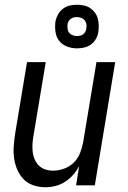

<svg xmlns="http://www.w3.org/2000/svg" viewBox="-20 -782 540 810"><path d="M172 8Q146 8 121.5 0Q97 -8 80 -25.5Q63 -43 53 -66Q43 -89 39.5 -114.5Q36 -140 38 -166.5Q40 -193 44 -219L94 -520H173L121 -208Q118 -191 117 -174Q116 -157 118 -140.5Q120 -124 126.5 -109Q133 -94 144.5 -83Q156 -72 171.5 -67Q187 -62 204 -62Q227 -62 250.5 -70.5Q274 -79 291.5 -96.5Q309 -114 318 -137Q327 -160 331 -183L387 -520H466L380 0H301L314 -82Q304 -62 289 -45Q274 -28 255 -15.5Q236 -3 214.5 2.5Q193 8 172 8ZM304 -578Q282 -578 262 -586Q242 -594 229.5 -610Q217 -626 214 -648Q211 -670 214 -692Q217 -707 225 -721.5Q233 -736 246 -745.5Q259 -755 274 -758.5Q289 -762 305 -762Q319 -762 333.5 -759Q348 -756 359.5 -748.5Q371 -741 379.5 -730Q388 -719 392 -705.5Q396 -692 396.5 -677Q397 -662 395 -648Q393 -633 385 -618.5Q377 -604 364 -594.5Q351 -585 335.5 -581.5Q320 -578 304 -578ZM305 -630Q311 -630 318 -631.5Q325 -633 330.5 -637Q336 -641 339.5 -647.5Q343 -654 344 -660Q346 -670 344.5 -679.5Q343 -689 337.5 -696Q332 -703 323 -706.5Q314 -710 304 -710Q298 -710 291.5 -708.5Q285 -707 279 -703Q273 -699 269.5 -692.5Q266 -686 265 -680Q264 -670 265 -660.5Q266 -651 271.5 -644Q277 -637 286 -633.5Q295 -630 305 -630Z"/></svg>

Font: Iosevka Oblique
Style: Regular
Weight: 400
Italic angle: -9°
Monospace: yes
Designer: Belleve Invis
Foundry: Belleve Invis
Version: Version 32.5.0; ttfautohint (v1.8.4)